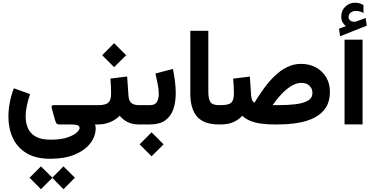

<svg xmlns="http://www.w3.org/2000/svg" viewBox="-20 -910 2738 1404"><path d="M348.1 251Q240.7 251 173.1 209.5Q105.5 168 73.5 98.4Q41.5 28.8 41.5 -56.2Q41.5 -104.5 51 -157.2Q60.5 -210 81.1 -264.6L199.7 -221.7Q185.1 -179.2 176.3 -137.2Q167.5 -95.2 167.5 -58.1Q167.5 -10.7 184.3 27.6Q201.2 65.9 240.7 88.6Q280.3 111.3 348.1 111.3Q425.8 111.3 472.7 95.2Q519.5 79.1 540.8 59.1Q562 39.1 562 27.8Q562 10.7 545.7 5.4Q529.3 0 493.7 0H416.5Q396.5 0 391.1 -10.3Q385.7 -20.5 380.9 -37.6L359.9 -113.3Q356.4 -125.5 357.7 -133.3Q358.9 -141.1 376.5 -141.1H671.4V0H675.3Q679.7 17.1 679.7 27.3Q679.7 86.9 640.4 137.9Q601.1 189 527.1 220Q453.1 251 348.1 251ZM279.3 306.6 362.3 388.7 444.3 306.6 527.8 389.6 444.3 473.6 362.3 390.6 279.3 473.6 196.3 389.6Z M787.6 -335.4 909.7 -350.6 919.4 -210.9Q921.9 -173.8 939.9 -157.5Q958 -141.1 997.6 -141.1H1007.8V0H996.6Q947.8 0 912.8 -17.6Q877.9 -35.2 855.5 -63.5Q825.7 -33.7 784.9 -16.8Q744.1 0 698.2 0H651.4V-141.1H698.2Q752 -141.1 772.2 -159.4Q792.5 -177.7 792.5 -226.6Q792.5 -255.4 791 -282.5Q789.6 -309.6 787.6 -335.4ZM814.5 -594.2 902.3 -506.3 814.5 -418.9 727.1 -506.3Z M1075.7 0H987.8V-141.1H1076.2Q1113.3 -141.1 1127.2 -164.3Q1141.1 -187.5 1141.1 -223.1Q1141.1 -256.3 1133.1 -295.7Q1125 -335 1116.7 -372.6L1244.6 -405.8Q1253.9 -359.9 1259.5 -314.7Q1265.1 -269.5 1265.1 -228.5Q1265.1 -163.6 1247.6 -111.8Q1230 -60.1 1188.7 -30Q1147.5 0 1075.7 0ZM1088.4 57.6 1176.3 145.5 1088.4 232.9 1001 145.5Z M1371.6 -684.6H1503.4V-238.3Q1503.4 -186.5 1518.6 -163.8Q1533.7 -141.1 1581.1 -141.1H1593.3V0H1581.1Q1471.7 0 1421.6 -56.6Q1371.6 -113.3 1371.6 -226.6Z M1841.3 -160.2Q1874.5 -214.8 1911.6 -265.6Q1948.7 -316.4 1990.7 -356.4Q2032.7 -396.5 2080.1 -419.7Q2127.4 -442.9 2181.2 -442.9Q2243.2 -442.9 2290.8 -416.5Q2338.4 -390.1 2365.5 -344.2Q2392.6 -298.3 2392.6 -239.3Q2392.6 -170.4 2363.3 -124.3Q2334 -78.1 2281.7 -50.8Q2229.5 -23.4 2160.4 -11.7Q2091.3 0 2011.7 0H1985.8Q1904.8 0 1846.2 -14.4Q1787.6 -28.8 1751.5 -63.5Q1724.1 -33.7 1686.5 -16.8Q1648.9 0 1593.8 0H1573.7L1574.2 -141.1H1593.8Q1651.9 -141.1 1671.1 -159.4Q1690.4 -177.7 1690.4 -227.1Q1690.4 -254.9 1688.7 -282Q1687 -309.1 1685.1 -335L1807.1 -350.1L1816.4 -210.9Q1818.4 -191.4 1824.5 -177Q1830.6 -162.6 1841.3 -160.2ZM2184.6 -304.2Q2147 -304.2 2108.9 -280.5Q2070.8 -256.8 2036.1 -219.5Q2001.5 -182.1 1973.1 -141.1H2017.6Q2083.5 -141.1 2139.9 -147.7Q2196.3 -154.3 2230.5 -173.3Q2264.6 -192.4 2264.6 -230Q2264.6 -263.7 2241.9 -283.9Q2219.2 -304.2 2184.6 -304.2Z M2509.3 -719.2Q2492.7 -732.4 2484.1 -748.5Q2475.6 -764.6 2475.6 -790.5Q2475.6 -834 2505.9 -862.1Q2536.1 -890.1 2574.7 -890.1Q2595.7 -890.1 2609.6 -885.7Q2623.5 -881.3 2637.7 -873L2638.2 -815.4Q2609.4 -830.1 2581.5 -830.1Q2562 -830.1 2545.4 -818.4Q2528.8 -806.6 2528.8 -784.2Q2529.3 -771 2541.5 -759.8Q2553.7 -748.5 2579.6 -752Q2579.6 -752 2583.5 -752.9L2653.8 -778.3L2662.1 -722.2L2466.8 -645L2459 -699.7ZM2631.3 -620.1V-0.5H2499.5V-620.1Z"/></svg>

Font: Vazirmatn FD ExtraBold
Style: Regular
Weight: 800
Designer: Saber Rastikerdar
Foundry: Saber Rastikerdar
Version: Version 33.003